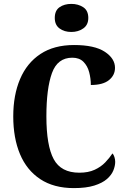

<svg xmlns="http://www.w3.org/2000/svg" viewBox="-20 -955 648 985"><path d="M359 10Q256 10 186.5 -36Q117 -82 82.5 -164.5Q48 -247 48 -358Q48 -467 83 -549.5Q118 -632 187.5 -678Q257 -724 360 -724Q465 -724 517.5 -689.5Q570 -655 570 -607Q570 -569 539 -544Q508 -519 446 -519Q446 -552 437.5 -584.5Q429 -617 408 -638Q387 -659 351 -659Q275 -659 246.5 -580Q218 -501 218 -358Q218 -208 255.5 -138.5Q293 -69 387 -69Q433 -69 465.5 -84Q498 -99 520 -122Q542 -145 557 -168Q563 -162 567 -149.5Q571 -137 571 -125Q571 -104 561.5 -80.5Q552 -57 528.5 -36.5Q505 -16 463.5 -3Q422 10 359 10ZM346 -791Q310 -791 285.5 -809Q261 -827 261 -863Q261 -901 285.5 -918Q310 -935 346 -935Q381 -935 407 -918Q433 -901 433 -863Q433 -827 407 -809Q381 -791 346 -791Z"/></svg>

Font: Noto Serif Tamil Condensed ExtraBold
Style: Italic
Weight: 800
Width: 3
Italic angle: -12°
Designer: Indian Type Foundry, Tom Grace, and the Monotype Design Team
Foundry: Monotype Imaging Inc.
Version: Version 2.003; ttfautohint (v1.8.4.7-5d5b)